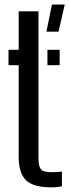

<svg xmlns="http://www.w3.org/2000/svg" viewBox="-20 -820 306 848"><path d="M17.5 -532V-600H62.5V-770H150V-119Q150 -85.5 160.8 -72.5Q171.5 -59.5 209 -59.5Q222.5 -59.5 232 -60.2Q241.5 -61 253.5 -62V2.5Q244 5 232.2 6.2Q220.5 7.5 208 7.5Q127 7.5 94.8 -24Q62.5 -55.5 62.5 -128V-532ZM189.5 -532V-600H243.5V-532ZM185 -680 209.5 -800H266L238.5 -680Z"/></svg>

Font: Big Shoulders Stencil Display Thin SemiBold
Style: Regular
Weight: 600
Version: Version 2.001